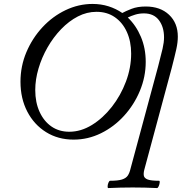

<svg xmlns="http://www.w3.org/2000/svg" viewBox="-20 -696 923 975"><path d="M354 13Q275 13 214 -25Q153 -63 118.5 -129.5Q84 -196 84 -281Q84 -360 114 -431Q144 -502 195.5 -557.5Q247 -613 313 -644.5Q379 -676 450 -676Q493 -676 531 -664Q569 -652 601 -630Q617 -639 647.5 -651Q678 -663 720 -663Q794 -663 838.5 -621Q883 -579 883 -510Q883 -481 875.5 -447Q868 -413 852 -351L713 165Q708 184 710.5 196.5Q713 209 730 215.5Q747 222 788 222Q792 222 791 231Q790 240 786 249.5Q782 259 777 259Q716 256 654 256Q592 256 530 259Q526 259 526.5 249.5Q527 240 531 231Q535 222 539 222Q579 222 599.5 215.5Q620 209 629 195.5Q638 182 643 160L783 -359Q798 -416 805.5 -448.5Q813 -481 813 -506Q813 -559 787 -593.5Q761 -628 711 -628Q687 -628 666 -621.5Q645 -615 629 -607Q671 -567 695.5 -509Q720 -451 720 -382Q720 -306 690.5 -235Q661 -164 610 -108Q559 -52 493 -19.5Q427 13 354 13ZM332 -27Q391 -27 447 -61.5Q503 -96 548 -153.5Q593 -211 619.5 -281.5Q646 -352 646 -424Q646 -485 624.5 -533Q603 -581 563.5 -608.5Q524 -636 470 -636Q421 -636 375.5 -612.5Q330 -589 290.5 -548Q251 -507 221.5 -455.5Q192 -404 175.5 -348Q159 -292 159 -239Q159 -176 181 -128Q203 -80 241.5 -53.5Q280 -27 332 -27Z"/></svg>

Font: Junicode SmExp
Style: Italic
Weight: 400
Width: 6
Italic angle: -11°
Designer: Peter S. Baker
Version: Version 2.205; ttfautohint (v1.8.4)